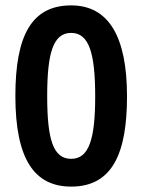

<svg xmlns="http://www.w3.org/2000/svg" viewBox="-20 -681 530 712"><path d="M451 -324C451 -545 383 -661 244 -661C97 -661 37 -549 37 -325C37 -90 108 11 244 11C400 11 451 -118 451 -324ZM155 -325C155 -484 177 -559 244 -559C310 -559 333 -484 333 -324C333 -165 310 -92 244 -92C177 -92 155 -164 155 -325Z"/></svg>

Font: Noto Sans Telugu Condensed SemiBold
Style: Regular
Weight: 600
Width: 3
Designer: Jelle Bosma - Monotype Design Team
Foundry: Monotype Imaging Inc.
Version: Version 2.005